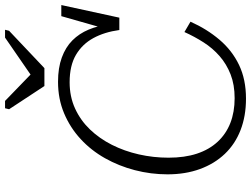

<svg xmlns="http://www.w3.org/2000/svg" viewBox="-137 -841 995 761"><g transform="rotate(-90 360.5 -460.5)"><path d="M400 -782H471L619 -922L623 -938H592L418 -818H465L341 -938H312L308 -922ZM352 -28Q405 -28 446 -44Q487 -60 518.5 -87.5Q550 -115 573 -151Q596 -187 614 -227L655 -203Q626 -138 583.5 -88Q541 -38 483.5 -10.5Q426 17 350 17Q281 17 225.5 -4.5Q170 -26 131 -67Q92 -108 71 -165.5Q50 -223 50 -294Q50 -360 66.5 -423.5Q83 -487 114 -542Q145 -597 190 -638.5Q235 -680 292 -704Q349 -728 417 -728Q472 -728 513 -713Q554 -698 581 -671Q608 -644 623.5 -607Q639 -570 645 -525L626 -536L677 -715H721L671 -485H622Q614 -544 590 -588Q566 -632 523.5 -657Q481 -682 415 -682Q358 -682 311 -660.5Q264 -639 228 -601.5Q192 -564 167 -514.5Q142 -465 129 -407.5Q116 -350 116 -290Q116 -226 132 -177.5Q148 -129 179 -95.5Q210 -62 253.5 -45Q297 -28 352 -28Z"/></g></svg>

Font: Roboto Serif 20pt ExtraLight
Style: Italic
Weight: 250
Italic angle: -10°
Version: Version 1.007